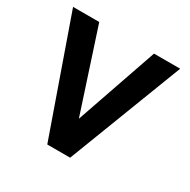

<svg xmlns="http://www.w3.org/2000/svg" viewBox="-127 -638 750 756"><g transform="rotate(30 248.5 -260.0)"><path d="M284 0H180L-3 -520H116L237 -150L365 -520H484Z"/></g></svg>

Font: Ekushey Amar Bangla
Style: Bold
Weight: 700
Designer: Al Mamun Sumon
Foundry: Al Mamun Sumon
Version: Version 1.0